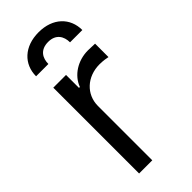

<svg xmlns="http://www.w3.org/2000/svg" viewBox="-245 -815 863 863"><g transform="rotate(-45 186.0 -384.0)"><path d="M76.7 0H160.5V-345.2C160.5 -419 218.8 -473 298.3 -473C320.7 -473 343.8 -468.8 349.4 -467.3V-552.6C339.8 -553.3 317.8 -554 305.4 -554C240.1 -554 183.2 -517 163.4 -463.1H157.7V-545.5H76.7ZM58.2 -636.4H136.4C136.4 -673.3 154.8 -707.4 206 -707.4C254.3 -707.4 274.1 -674.7 274.1 -636.4H352.3C352.3 -713.1 296.9 -768.5 206 -768.5C115.1 -768.5 58.2 -713.1 58.2 -636.4Z"/></g></svg>

Font: Magic Ui Pro
Style: Regular
Weight: 400
Designer: Stefan Endress, Andreas Faust
Version: Version 1.000;FEAKit 1.0